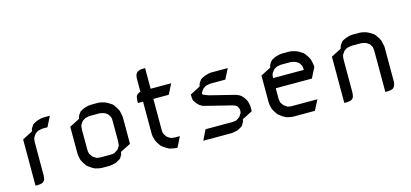

<svg xmlns="http://www.w3.org/2000/svg" viewBox="-52 -895 2651 1239"><g transform="rotate(-15 1273.0 -275.0)"><path d="M64.9 0V-309.1L132.8 -344.2L137.2 -359.9L142.1 -369.1L150.9 -381.8L154.8 -387.2L168 -395L185.1 -402.8L210.9 -410.2L228 -412.1H271L236.8 -344.2H202.1L185.1 -340.8L175.8 -338.9L168 -335L154.8 -326.2L150.9 -321.8L142.1 -309.1L137.2 -300.8L134.8 -292L132.8 -273.9V-50.8L130.9 -34.2L128.9 -24.9L125 -17.1L116.2 -7.8L107.9 -3.9L99.1 -2L82 0Z M379.9 -128.9V-309.1L447.8 -344.2L451.7 -359.9L456.5 -369.1L465.8 -381.8L469.7 -387.2L482.9 -395L499.5 -402.8L525.9 -410.2L543 -412.1H594.7L610.8 -410.2L637.7 -402.8L653.8 -395L680.7 -377.9L689 -369.1L705.6 -344.2L714.8 -326.2L720.7 -300.8L723.6 -283.2V-103L653.8 -67.9L650.9 -50.8L646 -43L637.7 -28.8L632.8 -24.9L619.6 -17.1L602.5 -7.8L576.7 -2L559.6 0H508.8L490.7 -2L465.8 -7.8L447.8 -17.1L422.9 -34.2L413.6 -43L397 -67.9L387.7 -85.9L381.8 -110.8ZM447.8 -137.2 449.7 -120.1 451.7 -110.8 456.5 -103 465.8 -89.8 469.7 -85.9 482.9 -77.1 490.7 -71.8 499.5 -69.8 516.6 -67.9H585.9L602.5 -69.8L610.8 -71.8L619.6 -77.1L632.8 -85.9L637.7 -89.8L646 -103L650.9 -110.8L651.9 -120.1L653.8 -137.2V-273.9L652.8 -292L650.9 -300.8L646 -309.1L637.7 -321.8L632.8 -326.2L619.6 -335L610.8 -338.9L602.5 -340.8L585.9 -344.2H516.6L499.5 -340.8L490.7 -338.9L482.9 -335L469.7 -326.2L465.8 -321.8L456.5 -309.1L451.7 -300.8L449.7 -292L447.8 -273.9Z M841.3 -344.2V-359.9L843.3 -377.9L845.2 -387.2L849.6 -395L858.4 -402.8L866.7 -408.2L875.5 -410.2V-498L877.4 -516.1L879.4 -522.9L884.3 -532.2L892.6 -541L901.4 -544.9L909.7 -547.9L927.2 -549.8H944.3V-412.1H1081.5L1047.4 -344.2H944.3V-137.2L945.3 -120.1L948.2 -110.8L952.6 -103L961.4 -89.8L965.3 -85.9L978.5 -77.1L987.3 -71.8L995.6 -69.8L1013.7 -67.9H1047.4L1013.7 0H1004.4L987.3 -2L961.4 -7.8L944.3 -17.1L918.5 -34.2L909.7 -43L892.6 -67.9L884.3 -85.9L877.4 -110.8L875.5 -128.9V-344.2Z M1185.5 0 1219.2 -67.9H1400.4L1416.5 -69.8L1425.3 -71.8L1434.6 -77.1L1447.3 -85.9L1451.2 -89.8L1459.5 -103L1464.4 -110.8L1466.3 -120.1V-126V-128.9L1465.3 -137.2L1462.4 -146L1455.6 -157.2L1443.4 -166L1425.3 -171.9L1253.4 -214.8L1236.3 -220.2L1219.2 -231L1202.1 -249L1190.4 -266.1L1187.5 -273.9L1186.5 -283.2L1185.5 -292V-309.1L1253.4 -344.2L1257.3 -359.9L1262.2 -369.1L1271.5 -381.8L1275.4 -387.2L1288.6 -395L1305.2 -402.8L1331.5 -410.2L1348.1 -412.1H1459.5L1425.3 -344.2H1322.3L1305.2 -340.8L1296.4 -338.9L1288.6 -335L1275.4 -326.2L1271.5 -321.8L1262.2 -309.1L1257.3 -300.8L1256.3 -294.9L1257.3 -292L1262.2 -287.1L1271.5 -283.2L1296.4 -273.9L1468.3 -231L1486.3 -223.1L1498.5 -214.8L1511.2 -201.2L1520.5 -188L1529.3 -171.9L1534.2 -153.8L1537.1 -137.2V-103L1468.3 -67.9L1464.4 -50.8L1459.5 -43L1451.2 -28.8L1447.3 -24.9L1434.6 -17.1L1416.5 -7.8L1391.1 -2L1373.5 0Z M1657.2 -128.9V-309.1L1725.1 -344.2L1729 -359.9L1733.9 -369.1L1743.2 -381.8L1747.1 -387.2L1760.3 -395L1776.9 -402.8L1803.2 -410.2L1820.3 -412.1H1872.1L1888.2 -410.2L1915 -402.8L1931.2 -395L1958 -377.9L1966.3 -369.1L1982.9 -344.2L1992.2 -326.2L1998 -300.8L2001 -283.2V-273.9L1966.3 -206.1H1725.1V-137.2L1727.1 -120.1L1729 -110.8L1733.9 -103L1743.2 -89.8L1747.1 -85.9L1760.3 -77.1L1768.1 -71.8L1776.9 -69.8L1793.9 -67.9H1966.3L1931.2 0H1786.1L1768.1 -2L1743.2 -7.8L1725.1 -17.1L1700.2 -34.2L1690.9 -43L1674.3 -67.9L1665 -85.9L1659.2 -110.8ZM1725.1 -273.9H1931.2L1929.2 -292L1928.2 -300.8L1923.3 -309.1L1915 -321.8L1910.2 -326.2L1897 -335L1888.2 -338.9L1879.9 -340.8L1863.3 -344.2H1793.9L1776.9 -340.8L1768.1 -338.9L1760.3 -335L1747.1 -326.2L1743.2 -321.8L1733.9 -309.1L1729 -300.8L1727.1 -292Z M2127.9 0V-309.1L2195.8 -344.2L2200.2 -359.9L2205.1 -369.1L2213.9 -381.8L2217.8 -387.2L2231 -395L2248 -402.8L2273.9 -410.2L2291 -412.1H2342.8L2358.9 -410.2L2386.2 -402.8L2401.9 -395L2429.2 -377.9L2437 -369.1L2454.1 -344.2L2462.9 -326.2L2468.8 -300.8L2472.2 -283.2V-50.8L2470.2 -34.2L2466.8 -24.9L2462.9 -17.1L2454.1 -7.8L2444.8 -3.9L2437 -2L2419.9 0H2401.9V-273.9L2399.9 -292L2398.9 -300.8L2394 -309.1L2386.2 -321.8L2380.9 -326.2L2368.2 -335L2358.9 -338.9L2351.1 -340.8L2334 -344.2H2265.1L2248 -340.8L2238.8 -338.9L2231 -335L2217.8 -326.2L2213.9 -321.8L2205.1 -309.1L2200.2 -300.8L2197.8 -292L2195.8 -273.9V-50.8L2193.8 -34.2L2191.9 -24.9L2188 -17.1L2179.2 -7.8L2170.9 -3.9L2162.1 -2L2145 0Z"/></g></svg>

Font: Petahja
Style: Regular
Weight: 400
Designer: T. Christopher White
Version: Version 1.1